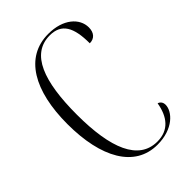

<svg xmlns="http://www.w3.org/2000/svg" viewBox="-220 -810 905 905"><g transform="rotate(-45 233.0 -357.0)"><path d="M276 10C381 10 436 -52 436 -97C436 -108 431 -123 414 -128C401 -51 362 -1 286 -1C161 -1 107 -134 107 -359C107 -581 156 -714 281 -714C359 -714 388 -661 388 -554C419 -554 438 -575 438 -610C438 -671 380 -724 281 -724C125 -724 44 -581 44 -359C44 -136 124 10 276 10Z"/></g></svg>

Font: Noto Serif Display ExtraCondensed Light
Style: Regular
Weight: 300
Width: 2
Designer: Monotype Design Team
Foundry: Monotype Imaging Inc.
Version: Version 2.009